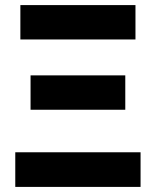

<svg xmlns="http://www.w3.org/2000/svg" viewBox="-20 -734 612 754"><path d="M60 -714H512V-579H60ZM100 -438H472V-303H100ZM40 -136H532V0H40Z"/></svg>

Font: Noto Sans UI ExtraBold
Style: Regular
Weight: 800
Designer: Monotype Design Team
Foundry: Monotype Imaging Inc.
Version: Version 1.001